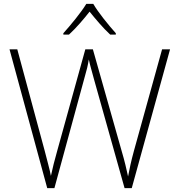

<svg xmlns="http://www.w3.org/2000/svg" viewBox="-20 -968 921 988"><path d="M460 -948H424C399 -906 343 -838 306 -797V-790H335C372 -824 412 -871 441 -908C471 -871 510 -824 547 -790H576V-797C539 -838 484 -906 460 -948ZM855 -714H814L669 -191C654 -136 647 -102 639 -60C630 -101 622 -137 606 -191L458 -714H419L275 -194C260 -142 251 -104 242 -63C234 -104 223 -140 210 -192L69 -714H29L223 0H260L417 -576C426 -606 432 -631 437 -662C444 -629 453 -601 464 -559L621 0H658Z"/></svg>

Font: Noto Sans Georgian ExtraLight
Style: Regular
Weight: 200
Designer: Monotype Design Team, Akaki Razmadze
Foundry: Google LLC
Version: Version 2.005